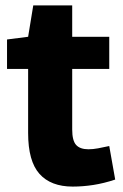

<svg xmlns="http://www.w3.org/2000/svg" viewBox="-20 -680 453 710"><path d="M249 10Q168 10 126 -37Q84 -84 84 -188V-425H6V-534L84 -544L103 -660H247V-544H384V-425H247V-201Q247 -160 261.5 -144Q276 -128 307 -128Q324 -128 342.5 -131.5Q361 -135 384 -140L406 -16Q364 -2 325 4Q286 10 249 10Z"/></svg>

Font: Georama
Style: Bold
Weight: 700
Designer: Jean-Baptiste Levee
Foundry: Production Type
Version: Version 1.000